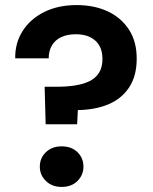

<svg xmlns="http://www.w3.org/2000/svg" viewBox="-20 -732 603 757"><path d="M160 -242 156 -390H206Q243 -390 275.5 -395Q308 -400 332 -411.5Q356 -423 370 -444.5Q384 -466 384 -500Q384 -531 371.5 -552.5Q359 -574 335.5 -585.5Q312 -597 279 -597Q245 -597 221 -585.5Q197 -574 184.5 -552.5Q172 -531 172 -502H40Q39 -562 69 -609.5Q99 -657 154 -684.5Q209 -712 282 -712Q351 -712 404 -687.5Q457 -663 488 -616Q519 -569 519 -501Q519 -433 489.5 -388Q460 -343 408 -321Q356 -299 287 -298L284 -242ZM223 5Q185 5 161 -18.5Q137 -42 137 -75Q137 -109 161 -132Q185 -155 223 -155Q262 -155 285.5 -132Q309 -109 309 -75Q309 -42 285.5 -18.5Q262 5 223 5Z"/></svg>

Font: DM Sans 10pt ExtraBold
Style: Regular
Weight: 800
Version: Version 4.004;gftools[0.9.30]